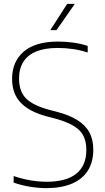

<svg xmlns="http://www.w3.org/2000/svg" viewBox="-20 -964 545 993"><path d="M219 9Q180.5 9 136.5 2Q92.5 -5 50.5 -19.5V-53.5Q81.5 -43 111 -36.5Q140.5 -30 168 -27Q195.5 -24 221 -24Q323 -24 374.8 -65.8Q426.5 -107.5 426.5 -188.5Q426.5 -257.5 387 -293.5Q347.5 -329.5 257 -353L226 -361Q133.5 -385 88 -432Q42.5 -479 42.5 -556Q42.5 -645.5 102.8 -697.2Q163 -749 280.5 -749Q319 -749 359.2 -743.5Q399.5 -738 433.5 -726.5V-692.5Q394.5 -705 356 -710.5Q317.5 -716 278.5 -716Q212 -716 167.5 -697.8Q123 -679.5 100.8 -644.2Q78.5 -609 78.5 -558Q78.5 -491 115 -454.5Q151.5 -418 238.5 -395L269.5 -387Q336 -370 378.8 -343.8Q421.5 -317.5 442 -279.8Q462.5 -242 462.5 -190Q462.5 -126 434.2 -81.5Q406 -37 351.5 -14Q297 9 219 9ZM240 -808 327.5 -944H367L272 -808Z"/></svg>

Font: Encode Sans SC Condensed Thin Thin
Style: Regular
Weight: 250
Version: Version 3.002